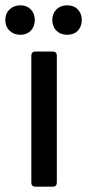

<svg xmlns="http://www.w3.org/2000/svg" viewBox="-50 -703 328 723"><path d="M68 -15V-494Q68 -501 72 -505Q76 -509 83 -509H149Q156 -509 160 -505Q164 -501 164 -494V-15Q164 -8 160 -4Q156 0 149 0H83Q76 0 72 -4Q68 -8 68 -15ZM-30 -628Q-30 -652 -14 -667.5Q2 -683 27 -683Q51 -683 66 -667.5Q81 -652 81 -628Q81 -603 66 -587.5Q51 -572 27 -572Q2 -572 -14 -587.5Q-30 -603 -30 -628ZM147 -628Q147 -652 162.5 -667.5Q178 -683 203 -683Q228 -683 243 -667.5Q258 -652 258 -628Q258 -603 243 -587.5Q228 -572 203 -572Q178 -572 162.5 -587.5Q147 -603 147 -628Z"/></svg>

Font: Barlow_Medium_SS
Style: Regular
Weight: 500
Designer: Jeremy Tribby
Foundry: Jeremy Tribby
Version: Version 1.101 August 23, 2024